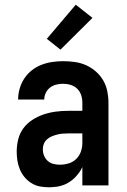

<svg xmlns="http://www.w3.org/2000/svg" viewBox="-20 -788 540 816"><path d="M189 8Q169 8 150 4.5Q131 1 114 -9.5Q97 -20 84.5 -35Q72 -50 64.5 -68Q57 -86 54 -105Q51 -124 51 -144Q51 -170 57.5 -196Q64 -222 79.5 -243Q95 -264 117.5 -278.5Q140 -293 165 -301.5Q190 -310 216.5 -313.5Q243 -317 269 -317H330V-351Q330 -368 325 -383.5Q320 -399 308.5 -410.5Q297 -422 281 -427Q265 -432 248 -432Q234 -432 219.5 -428.5Q205 -425 193 -416Q181 -407 174.5 -393Q168 -379 168 -365H57Q57 -388 63.5 -411Q70 -434 83 -454Q96 -474 115 -489Q134 -504 156 -512.5Q178 -521 201.5 -524.5Q225 -528 248 -528Q273 -528 298 -524.5Q323 -521 345.5 -511Q368 -501 387 -484.5Q406 -468 418.5 -446.5Q431 -425 436 -400.5Q441 -376 441 -351V0H330V-78Q325 -68 323.5 -65.5Q322 -63 319 -58.5Q316 -54 312.5 -49.5Q309 -45 305.5 -41Q302 -37 298 -33Q294 -29 290 -25.5Q286 -22 281.5 -19Q277 -16 272.5 -13Q268 -10 263 -7.5Q258 -5 253 -3Q248 -1 242.5 0.5Q237 2 232 3.5Q227 5 221.5 5.5Q216 6 210.5 6.5Q205 7 199.5 7.5Q194 8 189 8ZM234 -88Q253 -88 271.5 -93.5Q290 -99 303.5 -112Q317 -125 323.5 -143Q330 -161 330 -180V-221H269Q257 -221 245.5 -220Q234 -219 222.5 -216Q211 -213 200 -208.5Q189 -204 180 -196Q171 -188 166.5 -177Q162 -166 162 -154Q162 -140 167 -127Q172 -114 182.5 -104.5Q193 -95 206.5 -91.5Q220 -88 234 -88ZM237 -577 179 -623 302 -768 373 -712Z"/></svg>

Font: Iosevka Web
Style: Bold
Weight: 700
Monospace: yes
Designer: Belleve Invis
Foundry: Belleve Invis
Version: Version 28.0.3; ttfautohint (v1.8.3)